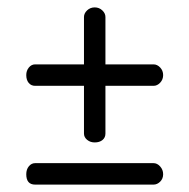

<svg xmlns="http://www.w3.org/2000/svg" viewBox="-20 -556 511 519"><path d="M236 -171Q224 -171 215.5 -178Q207 -185 207 -195V-324H75Q64 -324 57.5 -332Q51 -340 51 -353Q51 -365 58 -373.5Q65 -382 75 -382H207V-510Q207 -520 215.5 -528Q224 -536 236 -536Q248 -536 256.5 -528Q265 -520 265 -510V-382H395Q405 -382 413 -373.5Q421 -365 421 -353Q421 -341 413 -332.5Q405 -324 395 -324H265V-195Q265 -184 257 -177.5Q249 -171 236 -171ZM51 -85Q51 -98 58 -106.5Q65 -115 75 -115H395Q405 -115 413 -106Q421 -97 421 -85Q421 -73 413 -65Q405 -57 395 -57H75Q51 -57 51 -85Z"/></svg>

Font: Dosis
Style: Book
Weight: 400
Designer: EdgarTolentino, PabloImpallari, IginoMarini
Foundry: EdgarTolentino, PabloImpallari, IginoMarini
Version: Version 1.007